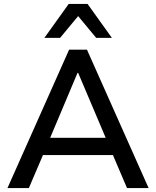

<svg xmlns="http://www.w3.org/2000/svg" viewBox="-20 -958 794 978"><path d="M18 0 332 -705H423L737 0H627L542 -199L590 -168H164L212 -199L127 0ZM375 -587 225 -231 200 -256H554L529 -231L378 -587ZM206 -765 330 -938H426L550 -765H470L378 -876L286 -765Z"/></svg>

Font: NunitoSans_10ptSemiBold
Style: Regular
Weight: 600
Designer: Vernon Adams
Foundry: Vernon Adams
Version: Version 3.101;gftools[0.9.27]